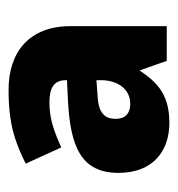

<svg xmlns="http://www.w3.org/2000/svg" viewBox="-4 -758 406 437"><g transform="rotate(-90 198.5 -539.0)"><path d="M213 -722C134 -722 94 -707 45 -683L82 -602C124 -621 150 -629 185 -629C218 -629 235 -618 235 -592V-589L192 -587C84 -582 24 -557 24 -472C24 -393 74 -356 138 -356C197 -356 228 -379 257 -424L279 -362H358V-581C358 -675 299 -722 213 -722ZM194 -519 235 -522V-511C235 -477 217 -445 181 -445C159 -445 147 -457 147 -478C147 -497 154 -516 194 -519Z"/></g></svg>

Font: Noto Sans Myanmar UI Black
Style: Regular
Weight: 900
Designer: Monotype Design Team
Foundry: Monotype Imaging Inc.
Version: Version 2.103